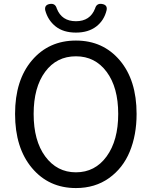

<svg xmlns="http://www.w3.org/2000/svg" viewBox="-20 -956 781 989"><path d="M683.6 -369.1Q683.6 -260.7 648.4 -175.3Q613.3 -89.8 541.5 -38.6Q469.7 12.7 371.1 12.7Q231.4 12.7 144.5 -90.8Q57.6 -194.3 57.6 -369.1Q57.6 -543 144.5 -645Q231.4 -747.1 371.1 -747.1Q510.7 -747.1 597.2 -645Q683.6 -543 683.6 -369.1ZM212.9 -150.4Q273.4 -68.4 371.1 -68.4Q469.7 -68.4 529.3 -150.4Q588.9 -232.4 588.9 -369.1Q588.9 -505.9 529.3 -585.9Q469.7 -666 371.1 -666Q271.5 -666 212.4 -585.9Q153.3 -505.9 153.3 -369.1Q153.3 -231.4 212.9 -150.4ZM529.3 -904.3Q516.6 -850.6 475.6 -819.3Q434.6 -788.1 371.1 -788.1Q306.6 -788.1 266.6 -819.8Q226.6 -851.6 212.9 -903.3Q208 -930.7 236.3 -935.5Q264.6 -940.4 272.5 -912.1Q297.9 -846.7 371.1 -846.7Q444.3 -846.7 469.7 -912.1Q477.5 -940.4 505.9 -935.5Q534.2 -930.7 529.3 -904.3Z"/></svg>

Font: GenSenMaruGothic TW TTF Regular
Style: Regular
Weight: 400
Version: Version 1.301